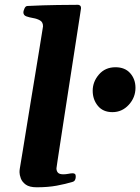

<svg xmlns="http://www.w3.org/2000/svg" viewBox="-20 -776 586 802"><path d="M65.4 -87.9Q68.4 -106 75 -145.8Q81.5 -185.5 90.1 -238.8Q98.6 -292 108.2 -350.3Q117.7 -408.7 127 -464.4Q136.2 -520 143.6 -565.7Q150.9 -611.3 155.3 -638.4Q159.7 -665.5 159.7 -666Q159.7 -683.7 147.2 -690.7Q134.8 -697.8 118.7 -700.5Q102.7 -703.2 90.2 -707.6Q77.6 -711.9 77.6 -725.1Q77.6 -729.5 82 -740Q86.4 -750.5 94.2 -751Q163.1 -754.4 220 -755.1Q276.9 -755.9 306.2 -755.9Q310.1 -755.9 314.2 -752.9Q318.4 -750 318.4 -741.2Q318.4 -740.2 314 -711.9Q309.7 -683.6 302.3 -636.2Q294.9 -588.9 285.9 -530.1Q276.9 -471.3 267.1 -408.7Q257.3 -346 248.3 -287Q239.3 -228 231.9 -180.2Q224.5 -132.3 220.2 -103.5Q215.8 -74.7 215.8 -72.8Q215.8 -62 221.9 -54.9Q228 -47.9 244.6 -47.9Q254.9 -47.9 265.6 -50Q276.4 -52.2 283.7 -52.2Q288.1 -52.2 292.2 -50Q296.4 -47.9 296.4 -37.1Q296.4 -31.2 293.7 -25.1Q291 -19 284.2 -16.6Q253.9 -7.3 217 -0.5Q180.2 6.3 133.3 6.3Q103 6.3 87.6 -4.9Q72.3 -16.1 66.9 -31Q61.5 -45.9 61.5 -56.6Q61.5 -64.5 62.7 -71.5Q64 -78.6 65.4 -87.9ZM367.2 -397Q367.2 -434.6 393.3 -464.8Q419.4 -495.1 462.4 -495.1Q502 -495.1 523.9 -470.2Q545.9 -445.3 545.9 -409.2Q545.9 -368.7 517.8 -338.1Q489.7 -307.6 449.7 -307.6Q410.2 -307.6 388.7 -334Q367.2 -360.4 367.2 -397Z"/></svg>

Font: Gelasio
Style: Italic
Weight: 400
Italic angle: -8.5°
Designer: Eben Sorkin
Foundry: Eben Sorkin
Version: Version 1.008